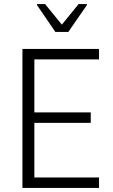

<svg xmlns="http://www.w3.org/2000/svg" viewBox="-20 -930 557 950"><path d="M91 -688H470V-636H150V-374H429V-322H150V-52H470V0H91ZM163 -905V-910H203L286 -808L369 -910H410V-905L318 -772H254Z"/></svg>

Font: Saira SemiCondensed Light
Style: Regular
Weight: 300
Width: 4
Designer: Hector Gatti with collaboration of the Omnibus-Type team
Foundry: Omnibus-Type
Version: Version 0.072; ttfautohint (v1.8)